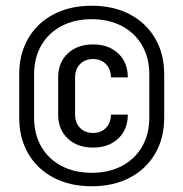

<svg xmlns="http://www.w3.org/2000/svg" viewBox="-20 -760 640 670"><path d="M300 -110Q224 -110 167 -140Q110 -170 78.5 -224Q47 -278 47 -350V-500Q47 -572 78.5 -626Q110 -680 167 -710Q224 -740 300 -740Q376 -740 433 -710Q490 -680 521.5 -626Q553 -572 553 -500V-350Q553 -278 521.5 -224Q490 -170 433 -140Q376 -110 300 -110ZM300 -157Q360 -157 405.5 -181Q451 -205 476 -248.5Q501 -292 501 -350V-500Q501 -558 476 -601.5Q451 -645 405.5 -669Q360 -693 300 -693Q240 -693 194.5 -669Q149 -645 124 -601.5Q99 -558 99 -500V-350Q99 -292 124 -248.5Q149 -205 194.5 -181Q240 -157 300 -157ZM305 -245Q250 -245 216.5 -276.5Q183 -308 183 -360V-490Q183 -542 216.5 -573.5Q250 -605 305 -605Q359 -605 392.5 -573.5Q426 -542 426 -490H367Q367 -519 349.5 -536.5Q332 -554 305 -554Q277 -554 259.5 -536.5Q242 -519 242 -490V-360Q242 -331 259.5 -313.5Q277 -296 305 -296Q332 -296 349.5 -313.5Q367 -331 367 -360H426Q426 -308 392.5 -276.5Q359 -245 305 -245Z"/></svg>

Font: Pitagon Sans Mono Light
Style: Regular
Weight: 300
Monospace: yes
Designer: Travis Tran
Foundry: Pitagon
Version: Version 1.001; ttfautohint (v1.8.4.7-5d5b);gftools[0.9.26]